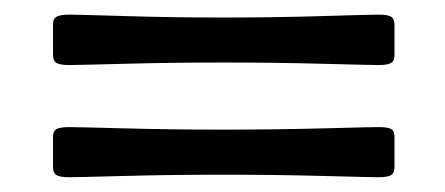

<svg xmlns="http://www.w3.org/2000/svg" viewBox="-20 -385 602 260"><path d="M277.3 -300.3Q211.4 -300.3 147.5 -298.6Q83.5 -296.9 73.7 -296.9Q62 -296.9 56.9 -299.6Q51.8 -302.2 51.8 -310.5V-351.6Q51.8 -359.9 56.9 -362.5Q62 -365.2 73.7 -365.2Q83.5 -365.2 147.5 -363.3Q211.4 -361.3 277.3 -361.3H288.1Q354 -361.3 418.5 -363.3Q482.9 -365.2 492.7 -365.2Q504.4 -365.2 509.3 -362.5Q514.2 -359.9 514.2 -351.6V-310.5Q514.2 -302.2 509.3 -299.6Q504.4 -296.9 492.7 -296.9Q482.9 -296.9 418.5 -298.6Q354 -300.3 288.1 -300.3ZM277.3 -148.4Q211.4 -148.4 147.5 -146.7Q83.5 -145 73.7 -145Q62 -145 56.9 -147.7Q51.8 -150.4 51.8 -158.7V-199.7Q51.8 -208 56.9 -210.4Q62 -212.9 73.7 -212.9Q83.5 -212.9 147.5 -211.2Q211.4 -209.5 277.3 -209.5H288.1Q354 -209.5 418.5 -211.2Q482.9 -212.9 492.7 -212.9Q504.9 -212.9 509.5 -210.4Q514.2 -208 514.2 -199.7V-158.7Q514.2 -150.4 509.3 -147.7Q504.4 -145 492.7 -145Q482.9 -145 418.5 -146.7Q354 -148.4 288.1 -148.4Z"/></svg>

Font: Cooper* Medium
Style: Italic
Weight: 500
Italic angle: -7°
Designer: Owen Earl
Foundry: indestructible type*
Version: Version 0.001